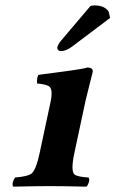

<svg xmlns="http://www.w3.org/2000/svg" viewBox="-20 -696 432 718"><path d="M318.4 -673.8Q325.2 -675.8 334.5 -675.8Q372.1 -675.3 386.7 -651.9L391.6 -628.9L248.5 -521Q226.6 -504.9 207.5 -504.9Q197.3 -504.9 194.3 -515.1Q193.8 -517.6 194.3 -519Q197.8 -531.7 207.5 -543ZM257.8 -122.1Q244.1 -57.1 258.3 -43.9Q269 -34.7 311 -32.2Q317.9 -23.9 308.1 -4.4Q305.7 0 303.7 2Q217.8 0 167 0Q113.3 0 29.8 2Q22.9 -6.3 32.2 -25.4Q34.7 -29.8 36.6 -32.2Q85.9 -36.1 99.6 -48.3Q115.7 -64.5 127.9 -122.1L168.9 -314Q179.2 -361.3 163.6 -373Q151.9 -380.9 118.7 -383.8Q116.7 -401.9 123.5 -416Q280.3 -436 301.3 -441.9Q305.2 -442.9 307.6 -443.8Q329.1 -442.4 326.7 -426.8Q326.2 -425.3 300.3 -321.3Z"/></svg>

Font: Linux Libertine Slanted O
Style: Bold Slanted
Weight: 700
Designer: Philipp H. Poll
Foundry: Philipp H. Poll
Version: Version 5.0.0